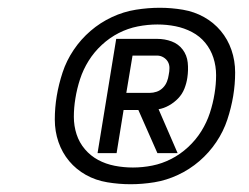

<svg xmlns="http://www.w3.org/2000/svg" viewBox="-20 -908 640 494"><path d="M231 -514 279 -808H384Q404 -808 421.5 -801.5Q439 -795 450 -780.5Q461 -766 463 -747Q465 -728 462 -708Q460 -694 454.5 -680Q449 -666 438.5 -655Q428 -644 414.5 -636.5Q401 -629 388 -627L437 -514H385L336 -625H298L280 -514ZM305 -669H365Q374 -669 383 -672Q392 -675 399 -682Q406 -689 409.5 -698Q413 -707 414 -715Q416 -724 416 -733Q416 -742 412 -749Q408 -756 400.5 -760.5Q393 -765 384 -765H321ZM316 -434Q286 -434 256 -439Q226 -444 201 -458Q176 -472 158 -493.5Q140 -515 130.5 -542.5Q121 -570 121 -600.5Q121 -631 126 -661Q131 -691 141 -721.5Q151 -752 169.5 -779.5Q188 -807 213 -828.5Q238 -850 268 -864Q298 -878 329.5 -883Q361 -888 391 -888Q421 -888 450.5 -883Q480 -878 505 -864Q530 -850 548 -828.5Q566 -807 575.5 -779.5Q585 -752 585 -721.5Q585 -691 580 -661Q575 -631 565 -600.5Q555 -570 536.5 -542.5Q518 -515 493 -493.5Q468 -472 438 -458Q408 -444 377 -439Q346 -434 316 -434ZM322 -477Q347 -477 372 -482Q397 -487 420.5 -499Q444 -511 464 -529.5Q484 -548 498 -570.5Q512 -593 520 -617.5Q528 -642 532 -667Q536 -691 536 -714.5Q536 -738 529 -759.5Q522 -781 508 -798Q494 -815 474 -825.5Q454 -836 431.5 -840.5Q409 -845 385 -845Q360 -845 334.5 -840Q309 -835 285.5 -823Q262 -811 242 -792.5Q222 -774 208 -751.5Q194 -729 186 -704.5Q178 -680 174 -655Q170 -631 170 -607.5Q170 -584 177 -562.5Q184 -541 198.5 -524Q213 -507 232.5 -496.5Q252 -486 275 -481.5Q298 -477 322 -477Z"/></svg>

Font: Iosevka Light Extended
Style: Italic
Weight: 300
Width: 7
Italic angle: -9°
Monospace: yes
Designer: Belleve Invis
Foundry: Belleve Invis
Version: Version 32.5.0; ttfautohint (v1.8.4)